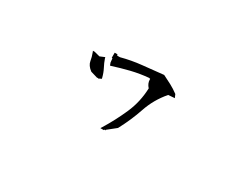

<svg xmlns="http://www.w3.org/2000/svg" viewBox="-47 -615 1095 856"><g transform="rotate(30 500.0 -187.0)"><path d="M583.5 -274.4Q567.9 -291 567.9 -311.5V-313L568.4 -314L562 -315.9Q517.1 -312 473.1 -301.3Q429.2 -290.5 383.8 -275.9L381.8 -279.8Q377.4 -288.6 377.4 -298.8Q377.4 -304.7 376 -310.1H372.6V-336.4H386.7L388.7 -330.6H402.8Q453.6 -344.2 506.3 -349.6Q559.1 -355 613.3 -360.8Q636.2 -349.6 657 -338.6Q677.7 -327.6 698.7 -312L706.1 -294.9L673.3 -292.5Q628.4 -240.2 607.2 -177.2Q585.9 -114.3 553.2 -53.2L511.7 -20H510.3V-16.1H503.4V-13.2H485.4L490.7 -21.5Q526.4 -79.6 553.7 -141.8Q581.1 -204.1 583.5 -274.4ZM284.2 -295.4H293.5L321.8 -288.1L346.2 -298.3L347.7 -292.5Q354.5 -272.5 364.7 -253.4Q375 -233.4 380.4 -210.9L381.3 -207L366.2 -199.7L363.8 -201.7L360.8 -200.2L324.7 -210.9Q300.8 -228.5 297.4 -250Q294.4 -269 287.1 -288.1Z"/></g></svg>

Font: Bakudai
Style: Medium
Weight: 500
Version: Version 1.48